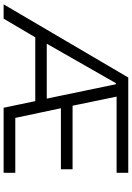

<svg xmlns="http://www.w3.org/2000/svg" viewBox="150 -896 745 1086"><g transform="rotate(90 523.0 -352.5)"><path d="M4 0 418 -705H957V-639H492L518 -678L582 -368L537 -390H937V-324H548L587 -346L654 -30L614 -66H957V0H589L546 -205L573 -179H171L206 -205L85 0ZM450 -635 217 -227 191 -244H553L541 -226L456 -635Z"/></g></svg>

Font: Nunito Sans 6pt Light
Style: Regular
Weight: 300
Version: Version 3.101;gftools[0.9.27]